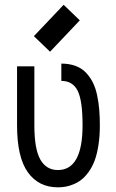

<svg xmlns="http://www.w3.org/2000/svg" viewBox="-20 -781 490 813"><path d="M191.9 -562 123.5 -627.9 249.5 -760.7 317.9 -694.8ZM402.8 -250.5Q402.8 -204.1 396.7 -165.5Q390.6 -127 380.4 -100.1Q370.1 -73.2 355.2 -52.7Q340.3 -32.2 325 -20.3Q309.6 -8.3 291.3 -0.7Q272.9 6.8 257.3 9.5Q241.7 12.2 225.1 12.2Q143.6 12.2 97.9 -51.5Q52.2 -115.2 52.2 -250.5V-500H125.5V-250.5Q125.5 -149.4 150.9 -105.2Q176.3 -61 225.1 -61Q329.6 -61 329.6 -250.5Q329.6 -356 308.6 -397.2Q287.6 -438.5 239.7 -438.5V-511.7Q272.9 -511.7 299.1 -502.2Q325.2 -492.7 342.8 -474.6Q360.4 -456.5 372.3 -433.3Q384.3 -410.2 390.9 -379.4Q397.5 -348.6 400.1 -318.1Q402.8 -287.6 402.8 -250.5Z"/></svg>

Font: Anka/Coder Narrow
Style: Regular
Weight: 400
Width: 3
Monospace: yes
Version: Version 001.100